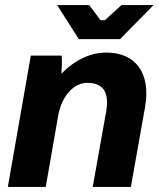

<svg xmlns="http://www.w3.org/2000/svg" viewBox="-20 -740 630 760"><path d="M11 0H161L211 -286C225 -359 271 -412 325 -412C396 -412 412 -366 400 -297L347 0H498L554 -315C578 -451 517 -532 400 -532C345 -532 281 -508 223 -448C225 -474 226 -500 224 -520H102ZM292 -585H455L588 -720H461L395 -660H378L333 -720H206Z"/></svg>

Font: Fixel Text 20240404
Style: Bold Italic
Weight: 700
Width: 4
Italic angle: -10°
Designer: AlfaBravo + MacPaw
Foundry: Kyrylo Tkachov, Marchela Mozhyna, Serhii Makarenko, Maria Weinstein, Zakhar Kryvoshyya
Version: Version 1.211;Glyphs 3.2 (3225)